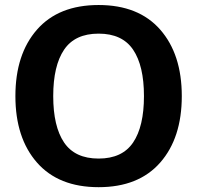

<svg xmlns="http://www.w3.org/2000/svg" viewBox="-20 -737 794 773"><path d="M42 -350.1Q42 -518.6 128.9 -617.7Q215.8 -716.8 377 -716.8Q538.1 -716.8 625 -617.7Q711.9 -518.6 711.9 -350.1Q711.9 -181.6 625 -82.5Q538.1 16.6 377 16.6Q215.8 16.6 128.9 -82.5Q42 -181.6 42 -350.1ZM194.3 -350.1Q194.3 -228 238 -163.3Q281.7 -98.6 377 -98.6Q472.2 -98.6 515.9 -163.3Q559.6 -228 559.6 -350.1Q559.6 -472.2 515.9 -536.9Q472.2 -601.6 377 -601.6Q281.7 -601.6 238 -536.9Q194.3 -472.2 194.3 -350.1Z"/></svg>

Font: Istok Web
Style: Bold
Weight: 700
Designer: Andrey V. Panov
Foundry: Andrey V. Panov
Version: Version 1.0.2g